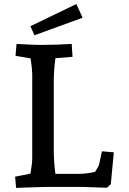

<svg xmlns="http://www.w3.org/2000/svg" viewBox="-20 -928 639 953"><path d="M55 -51 131 -66Q140 -116 140 -144V-561Q140 -582 132 -638L57 -651L62 -710Q152 -705 178 -705Q261 -705 336 -710L340 -646L255 -639Q247 -577 247 -531V-174Q247 -129 255 -65H367Q410 -65 452 -75Q469 -101 472 -112L486 -177L545 -172L530 -14L511 4Q454 2 397 0H199L100 3L60 5ZM131 -798 359 -908 390 -840 151 -753Z"/></svg>

Font: Andada Pro SemiBold
Style: Regular
Weight: 600
Designer: Carolina Giovagnoli
Foundry: Huerta Tipografica
Version: Version 3.005